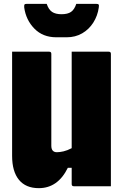

<svg xmlns="http://www.w3.org/2000/svg" viewBox="-20 -969 640 999"><path d="M182 10Q114 10 78.5 -33.5Q43 -77 43 -158V-700H236Q247 -700 247 -689V-211Q247 -177 276 -177Q291 -177 310.5 -181.5Q330 -186 353 -198V-700H546Q557 -700 557 -689V0H364Q353 0 353 -11V-96H333Q281 10 182 10ZM377 -949H480Q490 -949 493 -945.5Q496 -942 494 -930Q488 -887 465.5 -851.5Q443 -816 407.5 -795.5Q372 -775 327 -775H273Q203 -775 159 -820Q115 -865 106 -930Q105 -942 107.5 -945.5Q110 -949 120 -949H223Q233 -919 251 -907Q269 -895 300 -895Q332 -895 349.5 -907Q367 -919 377 -949Z"/></svg>

Font: Recursive Mn Lnr St Blk
Style: Regular
Weight: 900
Monospace: yes
Version: Version 1.079;hotconv 1.0.112;makeotfexe 2.5.65598; ttfautoh